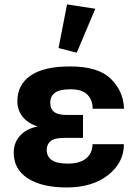

<svg xmlns="http://www.w3.org/2000/svg" viewBox="-20 -829 602 864"><path d="M280.5 14.6Q395 14.6 466.3 -41.1Q537.6 -96.9 537.6 -180.2H396.5Q395.5 -138.2 366.8 -115.5Q338.1 -92.8 285.4 -92.8Q235.1 -92.8 212.6 -109Q190.2 -125.2 190.2 -154.3Q190.2 -178.7 207 -193.6Q223.9 -208.5 271.5 -208.5H353.5V-311.8H278.8Q241.5 -311.8 223.8 -325.2Q206.1 -338.6 206.1 -366Q206.1 -397 227.9 -412.1Q249.8 -427.2 296.4 -427.2Q349.9 -427.2 373.4 -403Q397 -378.7 397 -339.8H538.1Q535.6 -418.9 478.4 -474.7Q421.1 -530.5 293.9 -530Q177 -530 117.6 -488.8Q58.1 -447.5 58.1 -374Q58.1 -326.2 90.6 -293.9Q123 -261.7 180.2 -253.4V-264.2Q112.8 -258.8 77.3 -225.6Q41.7 -192.4 41.7 -142.1Q41.7 -67.4 105.1 -26.4Q168.5 14.6 280.5 14.6ZM325.4 -591.8 408.9 -789.6 281.7 -809.1 243.4 -612.8Z"/></svg>

Font: Roboto Flex
Style: Regular
Weight: 400
Designer: Berlow after Robertson
Foundry: Google
Version: Version 3.200;gftools[0.9.32]